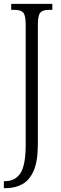

<svg xmlns="http://www.w3.org/2000/svg" viewBox="-20 -734 318 994"><path d="M0 240V204H5Q59 204 86 162.5Q113 121 113 13V-606Q113 -655 100 -669Q87 -683 56 -683H38V-714H251V-683H232Q202 -683 189 -669Q176 -655 176 -604V12Q176 100 154.5 149.5Q133 199 95.5 219.5Q58 240 11 240Z"/></svg>

Font: Noto Serif Tamil ExtraCondensed Light
Style: Regular
Weight: 300
Width: 2
Designer: Indian Type Foundry, Tom Grace, and the Monotype Design Team
Foundry: Monotype Imaging Inc.
Version: Version 2.004; ttfautohint (v1.8.4.7-5d5b)